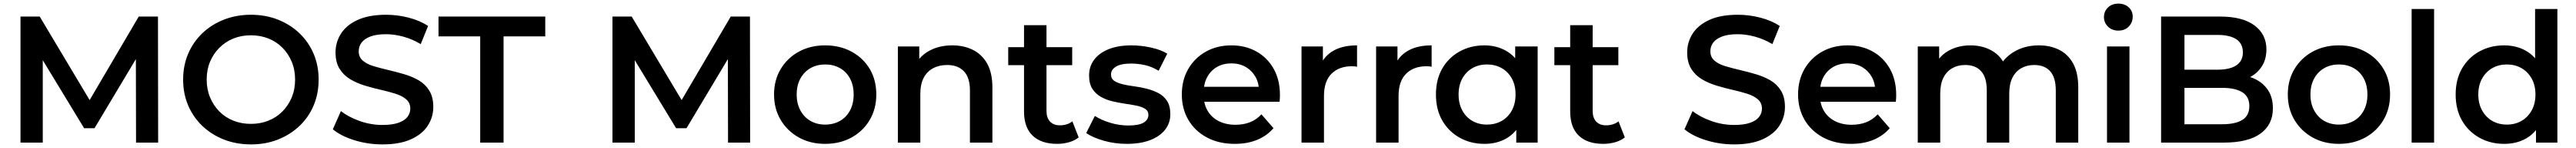

<svg xmlns="http://www.w3.org/2000/svg" viewBox="-20 -792 14333 822"><path d="M94 0V-700H201L507 -189H451L752 -700H859L860 0H737L736 -507H762L506 -80H448L188 -507H218V0Z M1377 10Q1295 10 1226 -17Q1157 -44 1106 -92.5Q1055 -141 1027 -206.5Q999 -272 999 -350Q999 -428 1027 -493.5Q1055 -559 1106 -607.5Q1157 -656 1226 -683Q1295 -710 1376 -710Q1458 -710 1526.5 -683Q1595 -656 1646 -607.5Q1697 -559 1725 -493.5Q1753 -428 1753 -350Q1753 -272 1725 -206Q1697 -140 1646 -92Q1595 -44 1526.5 -17Q1458 10 1377 10ZM1376 -104Q1429 -104 1474 -122Q1519 -140 1552 -173.5Q1585 -207 1603.5 -251.5Q1622 -296 1622 -350Q1622 -404 1603.5 -448.5Q1585 -493 1552 -526.5Q1519 -560 1474 -578Q1429 -596 1376 -596Q1323 -596 1278.5 -578Q1234 -560 1200.5 -526.5Q1167 -493 1148.5 -448.5Q1130 -404 1130 -350Q1130 -297 1148.5 -252Q1167 -207 1200 -173.5Q1233 -140 1278 -122Q1323 -104 1376 -104Z M2108 10Q2026 10 1951 -13.5Q1876 -37 1832 -74L1877 -175Q1919 -142 1981 -120Q2043 -98 2108 -98Q2163 -98 2197 -110Q2231 -122 2247 -142.5Q2263 -163 2263 -189Q2263 -221 2240 -240.5Q2217 -260 2180.5 -271.5Q2144 -283 2099.5 -293Q2055 -303 2010.5 -316.5Q1966 -330 1929.5 -351.5Q1893 -373 1870 -409Q1847 -445 1847 -501Q1847 -558 1877.5 -605.5Q1908 -653 1970.5 -681.5Q2033 -710 2129 -710Q2192 -710 2254 -694Q2316 -678 2362 -648L2321 -547Q2274 -575 2224 -588.5Q2174 -602 2128 -602Q2074 -602 2040.5 -589Q2007 -576 1991.5 -555Q1976 -534 1976 -507Q1976 -475 1998.5 -455.5Q2021 -436 2057.5 -425Q2094 -414 2139 -403.5Q2184 -393 2228.5 -380Q2273 -367 2309.5 -346Q2346 -325 2368.5 -289Q2391 -253 2391 -198Q2391 -142 2360.5 -94.5Q2330 -47 2267 -18.5Q2204 10 2108 10Z M2652 0V-590H2420V-700H3014V-590H2782V0Z M3388 0V-700H3495L3801 -189H3745L4046 -700H4153L4154 0H4031L4030 -507H4056L3800 -80H3742L3482 -507H3512V0Z M4571 7Q4489 7 4425 -28.5Q4361 -64 4324 -126Q4287 -188 4287 -267Q4287 -347 4324 -408.5Q4361 -470 4425 -505Q4489 -540 4571 -540Q4654 -540 4718.5 -505Q4783 -470 4819.5 -409Q4856 -348 4856 -267Q4856 -188 4819.5 -126Q4783 -64 4718.5 -28.5Q4654 7 4571 7ZM4571 -100Q4617 -100 4653 -120Q4689 -140 4709.5 -178Q4730 -216 4730 -267Q4730 -319 4709.5 -356.5Q4689 -394 4653 -414Q4617 -434 4572 -434Q4526 -434 4490.5 -414Q4455 -394 4434 -356.5Q4413 -319 4413 -267Q4413 -216 4434 -178Q4455 -140 4490.5 -120Q4526 -100 4571 -100Z M5279 -540Q5343 -540 5393.5 -515Q5444 -490 5473 -438.5Q5502 -387 5502 -306V0H5377V-290Q5377 -361 5343.5 -396Q5310 -431 5250 -431Q5206 -431 5172 -413Q5138 -395 5119.5 -359.5Q5101 -324 5101 -270V0H4976V-534H5095V-390L5074 -434Q5102 -485 5155.5 -512.5Q5209 -540 5279 -540Z M5862 7Q5774 7 5726 -38.5Q5678 -84 5678 -173V-652H5803V-176Q5803 -138 5822.5 -117Q5842 -96 5877 -96Q5919 -96 5947 -118L5982 -29Q5960 -11 5928 -2Q5896 7 5862 7ZM5590 -430V-530H5946V-430Z M6250 7Q6183 7 6121.5 -10.5Q6060 -28 6024 -53L6072 -148Q6108 -125 6158 -110Q6208 -95 6258 -95Q6317 -95 6343.5 -111Q6370 -127 6370 -154Q6370 -176 6352 -187.5Q6334 -199 6305 -205Q6276 -211 6240.5 -216Q6205 -221 6169.5 -229.5Q6134 -238 6105 -254.5Q6076 -271 6058 -299Q6040 -327 6040 -373Q6040 -424 6069 -461.5Q6098 -499 6150.5 -519.5Q6203 -540 6275 -540Q6329 -540 6384 -528Q6439 -516 6475 -494L6427 -399Q6389 -422 6350.5 -430.5Q6312 -439 6274 -439Q6217 -439 6189.5 -422Q6162 -405 6162 -379Q6162 -355 6180 -343Q6198 -331 6227 -324Q6256 -317 6291.5 -312.5Q6327 -308 6362 -299Q6397 -290 6426.5 -274.5Q6456 -259 6474 -231Q6492 -203 6492 -158Q6492 -108 6462.5 -71Q6433 -34 6379 -13.5Q6325 7 6250 7Z M6851 7Q6762 7 6695.5 -28.5Q6629 -64 6592.5 -126Q6556 -188 6556 -267Q6556 -347 6591.5 -408.5Q6627 -470 6689.5 -505Q6752 -540 6832 -540Q6910 -540 6971 -506Q7032 -472 7067 -410Q7102 -348 7102 -264Q7102 -256 7101.5 -246Q7101 -236 7100 -227H6655V-310H7034L6985 -284Q6986 -330 6966 -365Q6946 -400 6911.5 -420Q6877 -440 6832 -440Q6786 -440 6751.5 -420Q6717 -400 6697.5 -364.5Q6678 -329 6678 -281V-261Q6678 -213 6700 -176Q6722 -139 6762 -119Q6802 -99 6854 -99Q6899 -99 6935 -113Q6971 -127 6999 -157L7066 -80Q7030 -38 6975.5 -15.5Q6921 7 6851 7Z M7222 0V-534H7341V-387L7327 -430Q7351 -484 7402.5 -512Q7454 -540 7531 -540V-421Q7523 -423 7516 -423.5Q7509 -424 7502 -424Q7431 -424 7389 -382.5Q7347 -341 7347 -259V0Z M7637 0V-534H7756V-387L7742 -430Q7766 -484 7817.5 -512Q7869 -540 7946 -540V-421Q7938 -423 7931 -423.5Q7924 -424 7917 -424Q7846 -424 7804 -382.5Q7762 -341 7762 -259V0Z M8240 7Q8163 7 8101.5 -27.5Q8040 -62 8005 -123Q7970 -184 7970 -267Q7970 -350 8005 -411Q8040 -472 8101.5 -506Q8163 -540 8240 -540Q8306 -540 8359 -510.5Q8412 -481 8443.5 -421Q8475 -361 8475 -267Q8475 -174 8444.5 -113.5Q8414 -53 8361.5 -23Q8309 7 8240 7ZM8254 -100Q8299 -100 8335 -120Q8371 -140 8392 -178Q8413 -216 8413 -267Q8413 -319 8392 -356.5Q8371 -394 8335 -414Q8299 -434 8254 -434Q8209 -434 8173.5 -414Q8138 -394 8117 -356.5Q8096 -319 8096 -267Q8096 -216 8117 -178Q8138 -140 8173.5 -120Q8209 -100 8254 -100ZM8417 0V-126L8421 -268L8411 -410V-534H8536V0Z M8901 7Q8813 7 8765 -38.5Q8717 -84 8717 -173V-652H8842V-176Q8842 -138 8861.5 -117Q8881 -96 8916 -96Q8958 -96 8986 -118L9021 -29Q8999 -11 8967 -2Q8935 7 8901 7ZM8629 -430V-530H8985V-430Z M9629 10Q9547 10 9472 -13.5Q9397 -37 9353 -74L9398 -175Q9440 -142 9502 -120Q9564 -98 9629 -98Q9684 -98 9718 -110Q9752 -122 9768 -142.5Q9784 -163 9784 -189Q9784 -221 9761 -240.5Q9738 -260 9701.5 -271.5Q9665 -283 9620.5 -293Q9576 -303 9531.5 -316.5Q9487 -330 9450.5 -351.5Q9414 -373 9391 -409Q9368 -445 9368 -501Q9368 -558 9398.5 -605.5Q9429 -653 9491.5 -681.5Q9554 -710 9650 -710Q9713 -710 9775 -694Q9837 -678 9883 -648L9842 -547Q9795 -575 9745 -588.5Q9695 -602 9649 -602Q9595 -602 9561.5 -589Q9528 -576 9512.5 -555Q9497 -534 9497 -507Q9497 -475 9519.5 -455.5Q9542 -436 9578.5 -425Q9615 -414 9660 -403.5Q9705 -393 9749.5 -380Q9794 -367 9830.5 -346Q9867 -325 9889.5 -289Q9912 -253 9912 -198Q9912 -142 9881.5 -94.5Q9851 -47 9788 -18.5Q9725 10 9629 10Z M10280 7Q10191 7 10124.5 -28.5Q10058 -64 10021.5 -126Q9985 -188 9985 -267Q9985 -347 10020.5 -408.5Q10056 -470 10118.5 -505Q10181 -540 10261 -540Q10339 -540 10400 -506Q10461 -472 10496 -410Q10531 -348 10531 -264Q10531 -256 10530.5 -246Q10530 -236 10529 -227H10084V-310H10463L10414 -284Q10415 -330 10395 -365Q10375 -400 10340.5 -420Q10306 -440 10261 -440Q10215 -440 10180.5 -420Q10146 -400 10126.5 -364.5Q10107 -329 10107 -281V-261Q10107 -213 10129 -176Q10151 -139 10191 -119Q10231 -99 10283 -99Q10328 -99 10364 -113Q10400 -127 10428 -157L10495 -80Q10459 -38 10404.5 -15.5Q10350 7 10280 7Z M11325 -540Q11389 -540 11438.5 -515Q11488 -490 11516 -438.5Q11544 -387 11544 -306V0H11419V-290Q11419 -361 11388 -396Q11357 -431 11299 -431Q11258 -431 11226.5 -413Q11195 -395 11177.5 -360Q11160 -325 11160 -271V0H11035V-290Q11035 -361 11004 -396Q10973 -431 10915 -431Q10874 -431 10842.5 -413Q10811 -395 10793.5 -360Q10776 -325 10776 -271V0H10651V-534H10770V-392L10749 -434Q10776 -486 10827.5 -513Q10879 -540 10945 -540Q11020 -540 11075.5 -503Q11131 -466 11149 -391L11100 -408Q11126 -468 11186 -504Q11246 -540 11325 -540Z M11704 0V-534H11829V0ZM11767 -622Q11732 -622 11709.5 -644Q11687 -666 11687 -697Q11687 -729 11709.5 -750.5Q11732 -772 11767 -772Q11802 -772 11824.5 -751.5Q11847 -731 11847 -700Q11847 -667 11825 -644.5Q11803 -622 11767 -622Z M12005 0V-700H12333Q12459 -700 12525 -650.5Q12591 -601 12591 -518Q12591 -462 12565 -422.5Q12539 -383 12495.5 -361.5Q12452 -340 12401 -340L12419 -376Q12478 -376 12525 -354.5Q12572 -333 12599.5 -292Q12627 -251 12627 -190Q12627 -100 12558 -50Q12489 0 12353 0ZM12135 -102H12345Q12418 -102 12457 -126Q12496 -150 12496 -203Q12496 -255 12457 -279.5Q12418 -304 12345 -304H12125V-405H12319Q12387 -405 12423.5 -429Q12460 -453 12460 -501Q12460 -550 12423.5 -574Q12387 -598 12319 -598H12135Z M12994 7Q12912 7 12848 -28.5Q12784 -64 12747 -126Q12710 -188 12710 -267Q12710 -347 12747 -408.5Q12784 -470 12848 -505Q12912 -540 12994 -540Q13077 -540 13141.5 -505Q13206 -470 13242.5 -409Q13279 -348 13279 -267Q13279 -188 13242.5 -126Q13206 -64 13141.5 -28.5Q13077 7 12994 7ZM12994 -100Q13040 -100 13076 -120Q13112 -140 13132.5 -178Q13153 -216 13153 -267Q13153 -319 13132.5 -356.5Q13112 -394 13076 -414Q13040 -434 12995 -434Q12949 -434 12913.5 -414Q12878 -394 12857 -356.5Q12836 -319 12836 -267Q12836 -216 12857 -178Q12878 -140 12913.5 -120Q12949 -100 12994 -100Z M13399 0V-742H13524V0Z M13914 7Q13837 7 13775.5 -27.5Q13714 -62 13679 -123Q13644 -184 13644 -267Q13644 -350 13679 -411Q13714 -472 13775.5 -506Q13837 -540 13914 -540Q13981 -540 14034 -510.5Q14087 -481 14118 -421Q14149 -361 14149 -267Q14149 -174 14119 -113.5Q14089 -53 14036 -23Q13983 7 13914 7ZM13929 -100Q13974 -100 14009.5 -120Q14045 -140 14066.5 -178Q14088 -216 14088 -267Q14088 -319 14066.5 -356.5Q14045 -394 14009.5 -414Q13974 -434 13929 -434Q13884 -434 13848.5 -414Q13813 -394 13791.5 -356.5Q13770 -319 13770 -267Q13770 -216 13791.5 -178Q13813 -140 13848.5 -120Q13884 -100 13929 -100ZM14091 0V-126L14096 -268L14086 -410V-742H14210V0Z"/></svg>

Font: MOST Montserrat SemiBold
Style: Regular
Weight: 600
Designer: Julieta Ulanovsky
Foundry: Julieta Ulanovsky
Version: Version 8.000;March 11, 2024;FontCreator 15.0.0.2926 64-bit